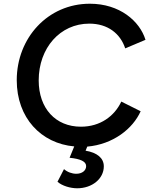

<svg xmlns="http://www.w3.org/2000/svg" viewBox="-20 -777 832 1032"><path d="M395 235C475 235 538 184 538 117C538 72 501 43 440 33L449 11C588 -1 694 -85 736 -179L632 -231C595 -152 518 -96 415 -96C279 -96 188 -194 188 -345C188 -519 303 -650 460 -650C560 -650 627 -596 653 -517L762 -563C731 -664 623 -757 463 -757C237 -757 70 -573 70 -346C70 -143 201 -6 379 10L354 71C413 77 443 91 443 116C443 140 421 157 390 157C367 157 342 148 324 132L289 200C314 222 358 235 395 235Z"/></svg>

Font: Mluvka SemiBold
Style: Italic
Weight: 600
Italic angle: -8°
Designer: Modified by Jiří Krblich, Original typeface by Gumpita Rahayu
Foundry: Gumpita Rahayu & Jiří Krblich
Version: Version 2.000;Glyphs 3.1.1 (3134)